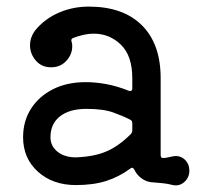

<svg xmlns="http://www.w3.org/2000/svg" viewBox="-20 -538 628 582"><path d="M504 -64Q507 -65 513 -65Q530 -65 542 -52.5Q554 -40 554 -21Q554 0 539 13.5Q524 27 504 23Q489 19 474.5 17.5Q460 16 447 15Q427 15 411 4Q395 -7 387 -24Q382 -33 375 -27Q341 -2 302 10.5Q263 23 210 23Q140 23 95 -17.5Q50 -58 50 -122Q50 -171 74 -208.5Q98 -246 140.5 -267.5Q183 -289 240 -289Q270 -289 302.5 -283Q335 -277 370 -263Q371 -263 372 -262.5Q373 -262 374 -262Q381 -262 381 -270V-301Q381 -369 346.5 -402.5Q312 -436 264 -436Q249 -436 233.5 -432.5Q218 -429 202 -423Q194 -420 197 -412Q198 -408 198.5 -405Q199 -402 199 -398Q199 -373 181 -353.5Q163 -334 135 -334Q106 -334 88.5 -354.5Q71 -375 71 -401Q71 -414 76 -427Q81 -440 91 -451Q119 -483 160.5 -500.5Q202 -518 249 -518Q353 -518 410 -461.5Q467 -405 467 -301V-68Q467 -59 474 -59Q482 -59 489.5 -61Q497 -63 504 -64ZM210 -61Q265 -63 302.5 -79Q340 -95 377 -132Q381 -137 381 -143V-165Q381 -172 375 -175Q354 -186 323.5 -197Q293 -208 242 -208Q191 -208 162 -185.5Q133 -163 133 -122Q133 -95 154.5 -78Q176 -61 210 -61Z"/></svg>

Font: Kiwi Maru Medium
Style: Regular
Weight: 500
Designer: Hiroki-Chan
Version: Version 1.100